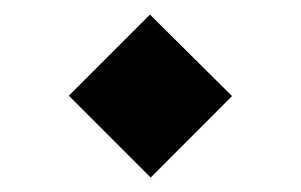

<svg xmlns="http://www.w3.org/2000/svg" viewBox="-20 -367 418 267"><path d="M189.5 -120.1 75.7 -233.9 188.5 -346.7 302.7 -233.4Z"/></svg>

Font: Vazirmatn UI Medium
Style: Regular
Weight: 500
Designer: Saber Rastikerdar
Foundry: Saber Rastikerdar
Version: Version 33.003